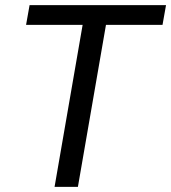

<svg xmlns="http://www.w3.org/2000/svg" viewBox="-20 -731 669 751"><path d="M615.7 -633.8H394.5L284.7 0H193.4L303.2 -633.8H82L95.7 -710.9H629.4Z"/></svg>

Font: RobotoDraft
Style: Italic
Weight: 400
Italic angle: -12°
Version: Version 2.001101; 2014